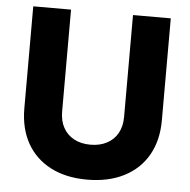

<svg xmlns="http://www.w3.org/2000/svg" viewBox="-51 -751 805 815"><g transform="rotate(5 351.0 -343.5)"><path d="M349 13Q259 13 193.5 -21Q128 -55 93 -117.5Q58 -180 58 -266V-700H219V-266Q219 -226 235 -197Q251 -168 280.5 -152Q310 -136 351 -136Q391 -136 421 -152Q451 -168 467 -197Q483 -226 483 -266V-700H644V-266Q644 -180 608.5 -117.5Q573 -55 506.5 -21Q440 13 349 13Z"/></g></svg>

Font: Figtree ExtraBold
Style: Regular
Weight: 800
Designer: Erik Kennedy
Foundry: Erik Kennedy
Version: Version 2.002